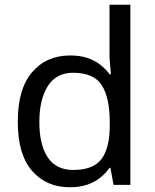

<svg xmlns="http://www.w3.org/2000/svg" viewBox="-20 -780 655 810"><path d="M275 10Q175 10 115 -59.5Q55 -129 55 -267Q55 -405 115.5 -475.5Q176 -546 276 -546Q318 -546 349 -535.5Q380 -525 403 -507Q426 -489 442 -467H448Q447 -480 444.5 -505.5Q442 -531 442 -546V-760H530V0H459L446 -72H442Q426 -49 403 -30.5Q380 -12 348.5 -1Q317 10 275 10ZM289 -63Q374 -63 408.5 -109.5Q443 -156 443 -250V-266Q443 -366 410 -419.5Q377 -473 288 -473Q217 -473 181.5 -416.5Q146 -360 146 -265Q146 -169 181.5 -116Q217 -63 289 -63Z"/></svg>

Font: usinhala15
Style: Book
Weight: 400
Designer: Jelle Bosma - Monotype Design Team
Foundry: Monotype Imaging Inc.
Version: Version 2.003